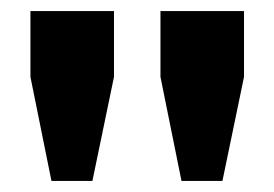

<svg xmlns="http://www.w3.org/2000/svg" viewBox="-20 -749 495 347"><path d="M73 -422 35 -610V-729H186V-610L147 -422ZM308 -422 270 -610V-729H421V-610L382 -422Z"/></svg>

Font: Mona Sans ExtraLight ExtraBold
Style: Regular
Weight: 800
Version: Version 2.000